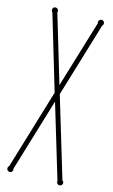

<svg xmlns="http://www.w3.org/2000/svg" viewBox="-113 -755 477 809"><g transform="rotate(15 125.0 -350.0)"><path d="M241.2 -13.2Q244.1 -11.7 245.6 -8.8Q247.1 -5.9 247.1 -2.9Q247.1 2.4 243.2 6.1Q239.3 9.8 233.9 9.8Q228.5 9.8 224.9 6.1Q221.2 2.4 221.2 -2.9V-6.8L125 -326.2L28.8 -6.8Q29.8 -4.9 29.8 -2.9Q29.8 2.4 26.1 6.1Q22.5 9.8 17.1 9.8Q11.7 9.8 7.8 6.1Q3.9 2.4 3.9 -2.9Q3.9 -9.8 8.8 -13.2L113.8 -361.8L17.1 -686Q12.2 -690.9 12.2 -696.8Q12.2 -702.1 15.9 -706.1Q19.5 -710 24.9 -710Q30.3 -710 34.2 -706.1Q38.1 -702.1 38.1 -696.8Q38.1 -695.3 37.6 -694.1Q37.1 -692.9 37.1 -691.9L125 -397.9L213.9 -691.9Q212.9 -692.9 212.9 -696.8Q212.9 -702.1 216.8 -706.1Q220.7 -710 226.1 -710Q231.4 -710 235.1 -706.1Q238.8 -702.1 238.8 -696.8Q238.8 -690.9 233.9 -686L136.2 -361.8Z"/></g></svg>

Font: Wire One
Style: Regular
Weight: 400
Designer: Alexei Vanyashin, Gayaneh Bagdasaryan
Foundry: Cyreal Type Foundry
Version: Version 1.000